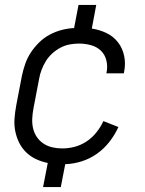

<svg xmlns="http://www.w3.org/2000/svg" viewBox="-20 -655 590 780"><path d="M227 105H155L174 7Q149 2 126.5 -8.5Q104 -19 86.5 -36Q69 -53 58 -75Q47 -97 42 -122Q37 -147 39 -173.5Q41 -200 46 -227L69 -347Q74 -371 82.5 -395.5Q91 -420 105.5 -442Q120 -464 139.5 -483Q159 -502 182.5 -514.5Q206 -527 231.5 -533.5Q257 -540 281 -541L299 -635H371L353 -539Q385 -534 413 -520.5Q441 -507 459.5 -483Q478 -459 484.5 -427.5Q491 -396 484 -362L483 -357H412L413 -361Q418 -386 412 -410Q406 -434 389.5 -449.5Q373 -465 349.5 -471.5Q326 -478 301 -478Q283 -478 263.5 -474.5Q244 -471 226 -461.5Q208 -452 192.5 -438Q177 -424 166.5 -407Q156 -390 149 -371.5Q142 -353 139 -335L116 -215Q112 -194 111 -173Q110 -152 114.5 -133Q119 -114 130 -98Q141 -82 157 -71.5Q173 -61 192.5 -56.5Q212 -52 233 -52Q258 -52 283 -58.5Q308 -65 331 -80Q354 -95 371.5 -117Q389 -139 400 -163L461 -139Q447 -108 425 -79.5Q403 -51 374 -30.5Q345 -10 311.5 0.5Q278 11 245 12Z"/></svg>

Font: Lode
Style: Italic
Weight: 400
Italic angle: -11°
Monospace: yes
Designer: Belleve Invis
Foundry: Belleve Invis
Version: Version 29.2.0; ttfautohint (v1.8.3)